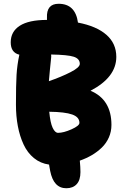

<svg xmlns="http://www.w3.org/2000/svg" viewBox="-20 -858 673 1022"><path d="M333 144Q265.1 144 247.1 51.8Q246.1 46.4 245.1 40.8Q244.1 35.2 242.9 28.6Q241.7 22 241.2 18.1Q195.3 11.7 160.6 -16.6Q126 -44.9 105.5 -89.1Q85 -133.3 75 -186.5Q64.9 -239.7 64.9 -300.8Q64.9 -406.2 68.1 -459.5Q71.3 -512.7 83 -566.9Q37.1 -577.6 37.1 -632.8Q37.1 -689.9 85.2 -720.9Q133.3 -752 230 -752V-763.2Q226.6 -837.9 292 -837.9Q381.3 -837.9 395 -737.8Q494.1 -718.8 546.6 -672.6Q599.1 -626.5 599.1 -555.2Q599.1 -446.8 461.9 -375Q573.2 -328.1 573.2 -192.9Q573.2 -157.7 559.6 -126.7Q545.9 -95.7 522 -72.5Q498 -49.3 468.8 -32.2Q439.5 -15.1 404.8 -2.9Q408.2 32.2 408.2 58.1Q408.2 100.6 388.2 122.3Q368.2 144 333 144ZM252 -548.8Q250 -527.8 245.8 -487.5Q241.7 -447.3 240.2 -425.8Q306.2 -448.7 355.5 -473.9Q404.8 -499 404.8 -518.1Q404.8 -545.4 372.8 -555.9Q340.8 -566.4 252 -567.9Q253.4 -558.1 252 -548.8ZM402.8 -204.1Q402.8 -234.9 364.3 -248.5Q325.7 -262.2 242.2 -263.2Q247.6 -204.6 260.3 -177.7Q272.9 -150.9 289.1 -150.9Q318.4 -150.9 360.6 -169.7Q402.8 -188.5 402.8 -204.1Z"/></svg>

Font: Shantell Sans Irregular
Style: Regular
Weight: 800
Designer: Stephen Nixon, Anya Danilova, Shantell Martin
Foundry: Arrow Type
Version: Version 1.006;[9816181b4]